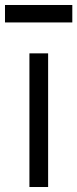

<svg xmlns="http://www.w3.org/2000/svg" viewBox="-56 -750 310 770"><path d="M62 0V-536H137V0ZM-36 -660V-730H234V-660Z"/></svg>

Font: Kosmopol Plus Jakarta Sans
Style: Regular
Weight: 400
Designer: Gumpita Rahayu
Foundry: Tokotype
Version: Version 2.006